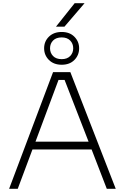

<svg xmlns="http://www.w3.org/2000/svg" viewBox="-20 -1181 781 1201"><path d="M312 -730H420L704 0H648L553 -246H183L91 0H37ZM534 -295 384 -681H346L202 -295ZM256 -879Q256 -922 286 -951.5Q316 -981 366 -981Q416 -981 445.5 -951Q475 -921 475 -879Q475 -836 445.5 -806Q416 -776 366 -776Q316 -776 286 -806Q256 -836 256 -879ZM438 -879Q438 -908 419 -927.5Q400 -947 366 -947Q331 -947 312 -927.5Q293 -908 293 -879Q293 -850 312 -830.5Q331 -811 366 -811Q400 -811 419 -830.5Q438 -850 438 -879ZM447 -1161H509L383 -1014H330Z"/></svg>

Font: Sora-SIA ExtraLight
Style: Regular
Weight: 200
Designer: Jonathan Barnbrook, Julián Moncada
Foundry: Barnbrook Fonts
Version: Version 2.000